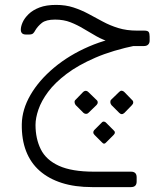

<svg xmlns="http://www.w3.org/2000/svg" viewBox="-20 -424 656 784"><path d="M356 340Q286 340 232.5 323Q179 306 142 273.5Q105 241 86.5 193Q68 145 69 83Q70 23 104.5 -36.5Q139 -96 200.5 -147.5Q262 -199 343 -234Q424 -269 517 -280L538 -239Q440 -219 369.5 -188.5Q299 -158 251.5 -122Q204 -86 176.5 -49Q149 -12 137 23Q125 58 125 86Q125 142 146.5 185.5Q168 229 220.5 253Q273 277 364 277H515Q538 277 538 300V317Q538 340 515 340ZM517 -236V-241Q471 -240 436.5 -250Q402 -260 374.5 -275.5Q347 -291 321.5 -306.5Q296 -322 268 -333Q240 -344 205 -344Q168 -344 151 -330.5Q134 -317 124 -300Q120 -292 115 -287.5Q110 -283 98 -283H86Q65 -283 65 -303Q65 -316 72.5 -333Q80 -350 97 -366.5Q114 -383 141.5 -393.5Q169 -404 209 -404Q248 -404 280 -393.5Q312 -383 341 -367.5Q370 -352 399.5 -336Q429 -320 463 -309.5Q497 -299 540 -299H569Q583 -299 587 -293.5Q591 -288 591 -274V-258Q591 -248 585 -242Q579 -236 568 -236ZM321 37 289 5Q285 0 284.5 -6.5Q284 -13 289 -17L320 -49Q331 -58 341 -48L374 -16Q379 -12 379 -6Q379 0 374 5L341 37Q337 41 331.5 41Q326 41 321 37ZM467 37 435 5Q431 0 430.5 -6.5Q430 -13 434 -17L467 -49Q472 -54 477.5 -53.5Q483 -53 488 -48L519 -16Q524 -12 524 -6Q524 0 519 5L488 37Q477 47 467 37ZM396 157 366 127Q361 122 361 116.5Q361 111 365 107L395 77Q399 72 404.5 72.5Q410 73 414 78L444 108Q449 112 449 117Q449 122 444 127L414 157Q405 168 396 157Z"/></svg>

Font: Rubik Light
Style: Regular
Weight: 300
Designer: Hubert and Fischer
Foundry: Hubert and Fischer
Version: Version 2.300;gftools[0.9.30]